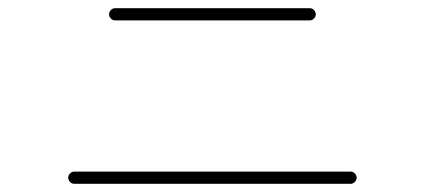

<svg xmlns="http://www.w3.org/2000/svg" viewBox="-20 -605 1040 470"><path d="M147 -170Q147 -176 151.5 -180.5Q156 -185 162 -185H838Q844 -185 848.5 -180.5Q853 -176 853 -170Q853 -164 848.5 -159.5Q844 -155 838 -155H162Q156 -155 151.5 -159.5Q147 -164 147 -170ZM247 -570Q247 -576 251.5 -580.5Q256 -585 262 -585H738Q744 -585 748.5 -580.5Q753 -576 753 -570Q753 -564 748.5 -559.5Q744 -555 738 -555H262Q256 -555 251.5 -559.5Q247 -564 247 -570Z"/></svg>

Font: GL-CurulMinamoto Light
Style: Regular
Weight: 300
Designer: Eunice (kana); Ryoko NISHIZUKA 西塚涼子 (ideographs); Frank Grießhammer (Latin, Greek & Cyrillic); Wenlong ZHANG
Foundry: Gutenberg Labo; Adobe
Version: Version 1.002